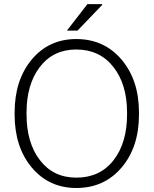

<svg xmlns="http://www.w3.org/2000/svg" viewBox="-20 -913 757 943"><path d="M51.8 0ZM662.6 -350.6Q662.6 -190.4 577.1 -90.1Q491.7 10.3 355 10.3Q220.2 10.3 136 -90.3Q51.8 -190.9 51.8 -350.6V-359.9Q51.8 -519.5 135.7 -620.4Q219.7 -721.2 354.5 -721.2Q491.2 -721.2 576.9 -620.4Q662.6 -519.5 662.6 -359.9ZM604 -360.8Q604 -499 536.6 -584.5Q469.2 -669.9 354.5 -669.9Q241.7 -669.9 176 -584.5Q110.4 -499 110.4 -360.8V-350.6Q110.4 -211.4 176.3 -126Q242.2 -40.5 355 -40.5Q470.7 -40.5 537.4 -125.7Q604 -210.9 604 -350.6ZM409.2 -892.6H481L482.4 -889.6L360.8 -762.7H308.6Z"/></svg>

Font: TypoPRO Roboto Slab
Style: Light
Weight: 300
Designer: Google
Version: Version 1.100263; 2013; ttfautohint (v0.94.20-1c74) -l 8 -r 